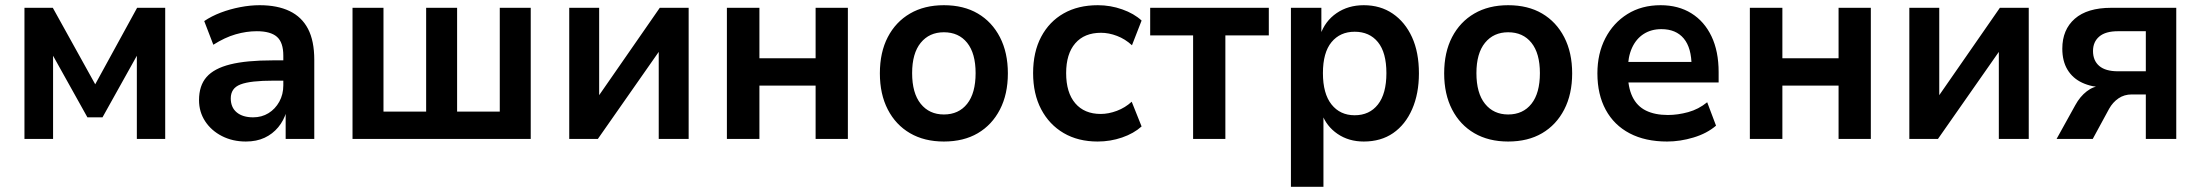

<svg xmlns="http://www.w3.org/2000/svg" viewBox="-20 -534 8459 738"><path d="M74 0V-504H183L346 -210L507 -504H615V0H506V-343H519L374 -83H316L171 -343H184V0Z M925 10Q874 10 833 -11Q792 -32 768.5 -68Q745 -104 745 -149Q745 -205 774 -238Q803 -271 865 -286.5Q927 -302 1028 -302H1085V-224H1032Q987 -224 955.5 -220.5Q924 -217 904.5 -209.5Q885 -202 876 -188.5Q867 -175 867 -156Q867 -121 890 -102Q913 -83 953 -83Q986 -83 1012 -99Q1038 -115 1053.5 -143Q1069 -171 1069 -206V-320Q1069 -371 1044.5 -392.5Q1020 -414 967 -414Q927 -414 885.5 -402Q844 -390 800 -362L765 -453Q793 -472 828.5 -485.5Q864 -499 903 -506.5Q942 -514 978 -514Q1046 -514 1093 -491.5Q1140 -469 1164 -423Q1188 -377 1188 -304V0H1078V-105H1081Q1071 -71 1049.5 -45Q1028 -19 997 -4.5Q966 10 925 10Z M1335 0V-504H1454V-105H1618V-504H1737V-105H1901V-504H2020V0Z M2168 0V-504H2283V-148H2269L2516 -504H2627V0H2512V-356H2527L2278 0Z M2774 0V-504H2899V-310H3115V-504H3239V0H3115V-205H2899V0Z M3608 10Q3533 10 3478 -22Q3423 -54 3392.5 -113Q3362 -172 3362 -252Q3362 -333 3392.5 -391.5Q3423 -450 3478 -482Q3533 -514 3608 -514Q3684 -514 3738.5 -482Q3793 -450 3823.5 -391Q3854 -332 3854 -252Q3854 -172 3823.5 -113Q3793 -54 3738.5 -22Q3684 10 3608 10ZM3608 -94Q3665 -94 3697.5 -135Q3730 -176 3730 -253Q3730 -329 3697.5 -369.5Q3665 -410 3608 -410Q3552 -410 3519 -369.5Q3486 -329 3486 -253Q3486 -176 3519 -135Q3552 -94 3608 -94Z M4199 10Q4124 10 4068.5 -22.5Q4013 -55 3982 -114Q3951 -173 3951 -253Q3951 -334 3982 -392.5Q4013 -451 4068.5 -482.5Q4124 -514 4200 -514Q4248 -514 4293.5 -498Q4339 -482 4368 -455L4331 -360Q4305 -384 4273.5 -396Q4242 -408 4212 -408Q4148 -408 4113 -367.5Q4078 -327 4078 -253Q4078 -178 4113 -137Q4148 -96 4211 -96Q4241 -96 4273 -108Q4305 -120 4330 -143L4368 -48Q4338 -21 4293 -5.5Q4248 10 4199 10Z M4566 0V-398H4401V-504H4857V-398H4690V0Z M4942 184V-504H5059V-400H5055Q5073 -453 5117.5 -483.5Q5162 -514 5222 -514Q5286 -514 5333.5 -481.5Q5381 -449 5407.5 -391Q5434 -333 5434 -252Q5434 -174 5408 -114.5Q5382 -55 5335 -22.5Q5288 10 5222 10Q5164 10 5121 -19.5Q5078 -49 5061 -97H5067V184ZM5187 -91Q5244 -91 5276.5 -132.5Q5309 -174 5309 -253Q5309 -332 5276.5 -372Q5244 -412 5187 -412Q5131 -412 5098 -372Q5065 -332 5065 -253Q5065 -174 5098 -132.5Q5131 -91 5187 -91Z M5777 10Q5702 10 5647 -22Q5592 -54 5561.5 -113Q5531 -172 5531 -252Q5531 -333 5561.5 -391.5Q5592 -450 5647 -482Q5702 -514 5777 -514Q5853 -514 5907.5 -482Q5962 -450 5992.5 -391Q6023 -332 6023 -252Q6023 -172 5992.5 -113Q5962 -54 5907.5 -22Q5853 10 5777 10ZM5777 -94Q5834 -94 5866.5 -135Q5899 -176 5899 -253Q5899 -329 5866.5 -369.5Q5834 -410 5777 -410Q5721 -410 5688 -369.5Q5655 -329 5655 -253Q5655 -176 5688 -135Q5721 -94 5777 -94Z M6388 10Q6304 10 6244 -21.5Q6184 -53 6152 -112Q6120 -171 6120 -252Q6120 -328 6150.5 -387Q6181 -446 6235.5 -480Q6290 -514 6363 -514Q6431 -514 6481 -483Q6531 -452 6558.5 -394.5Q6586 -337 6586 -257V-217H6220V-296H6498L6482 -279Q6482 -350 6452 -386Q6422 -422 6366 -422Q6327 -422 6298 -403.5Q6269 -385 6253 -350Q6237 -315 6237 -265V-255Q6237 -199 6254.5 -162.5Q6272 -126 6306.5 -109Q6341 -92 6391 -92Q6429 -92 6469 -103Q6509 -114 6542 -141L6576 -51Q6541 -21 6489.5 -5.5Q6438 10 6388 10Z M6706 0V-504H6831V-310H7047V-504H7171V0H7047V-205H6831V0Z M7319 0V-504H7434V-148H7420L7667 -504H7778V0H7663V-356H7678L7429 0Z M7885 0 7957 -130Q7975 -163 8001 -183Q8027 -203 8054 -203H8068V-198Q8020 -199 7983.5 -216Q7947 -233 7927 -266Q7907 -299 7907 -347Q7907 -420 7955 -462Q8003 -504 8095 -504H8345V0H8228V-171H8174Q8145 -171 8123 -156Q8101 -141 8087 -116L8024 0ZM8121 -260H8228V-414H8121Q8073 -414 8049 -393.5Q8025 -373 8025 -338Q8025 -301 8049 -280.5Q8073 -260 8121 -260Z"/></svg>

Font: Nunitoga
Style: Bold
Weight: 700
Designer: Vernon Adams
Foundry: Vernon Adams
Version: Version 1.0